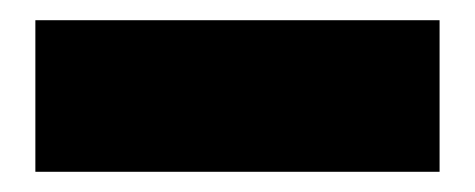

<svg xmlns="http://www.w3.org/2000/svg" viewBox="-20 -20 470 190"><path d="M15 150V0H415V150Z"/></svg>

Font: Figtree Black
Style: Regular
Weight: 900
Designer: Erik Kennedy
Foundry: Erik Kennedy
Version: Version 2.001;gftools[0.9.30]